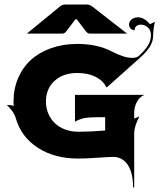

<svg xmlns="http://www.w3.org/2000/svg" viewBox="-20 -688 697 839"><path d="M9.8 -229.5Q28.1 -229.5 39.8 -225.1Q39.1 -234.4 39.1 -244.1Q39.1 -300 59.3 -347Q79.6 -394 115.8 -426.8Q152.1 -459.5 204 -477.8Q255.9 -496.1 317.4 -496.1Q406.2 -496.1 470.2 -462.4Q522.2 -435.1 557.4 -435.1Q576.4 -435.1 585 -442.4Q610.6 -464.8 625.1 -487.2Q639.6 -509.5 639.6 -535.2Q639.6 -555.7 626.2 -568Q612.8 -580.3 595.5 -580.3Q583.7 -580.3 576 -574.1Q568.4 -567.9 568.4 -555.9Q558.3 -555.9 551.1 -563.2Q543.9 -570.6 543.9 -580.8Q543.9 -594 555.2 -603.1Q566.4 -612.3 582.3 -612.3Q610.8 -612.3 634.5 -582.8Q637.7 -582.8 645.4 -587.2Q653.1 -591.6 657.2 -591.6Q653.8 -581.8 651.6 -564.2Q649.4 -546.6 649.4 -535.2Q649.4 -507.1 634.5 -483.6Q619.6 -460.2 591.8 -435.5L445.8 -305.4Q429.9 -336.7 396.5 -352.9Q363 -369.1 317.4 -369.1Q256.1 -369.1 218.4 -334.7Q180.7 -300.3 180.7 -244.1Q180.7 -216.8 190.7 -192.6Q200.7 -168.5 218.8 -150.6Q236.8 -132.8 263.5 -122.6Q290.3 -112.3 322.3 -112.3Q375.7 -112.3 439.5 -117.7V-175.8H400.4Q369.1 -175.8 348.4 -171.8Q327.6 -167.7 307.6 -156.2V-273.4H610.4Q588.1 -262.9 577.3 -241Q566.4 -219 566.4 -195.3V-170.2Q569.6 -170.2 577.1 -174.2Q584.7 -178.2 588.9 -178.7Q566.4 -135 566.4 -106.4V130.9H561.5Q561.5 66.7 538.1 32.1Q514.6 -2.4 473.6 -2.4Q460.7 -2.4 407.6 1.2Q354.5 4.9 322.3 4.9Q218 4.9 145.5 -42.1Q73 -89.1 49.3 -170.2Q44.7 -186.8 35 -200.4Q25.4 -214.1 9.8 -229.5ZM97.7 -541.3 240.2 -658.4Q252 -668.2 263.7 -668.2H361.3Q372.1 -668.2 384.8 -658.4L535.2 -541.3H372.1Q362.8 -541.3 355.5 -551L315.4 -603.8H309.6L269.5 -551Q262.2 -541.3 252.9 -541.3Z"/></svg>

Font: Agreloy
Style: Medium
Weight: 400
Designer: gluk
Foundry: gluk
Version: Version 0.27